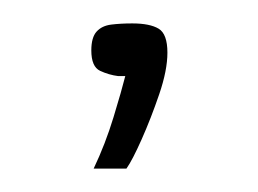

<svg xmlns="http://www.w3.org/2000/svg" viewBox="-20 -65 220 164"><path d="M60 79Q70 58 77 35Q84 12 87 0Q86 0 84.5 0Q83 0 81 0Q73 -1 65.5 -4.5Q58 -8 58 -22Q58 -33 62.5 -38Q67 -43 75 -44Q83 -45 93 -45Q108 -45 115.5 -40.5Q123 -36 123 -20Q123 -5 116 15.5Q109 36 101 54Q93 72 88 79Z"/></svg>

Font: Genos Thin Light
Style: Regular
Weight: 300
Version: Version 1.010